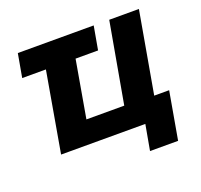

<svg xmlns="http://www.w3.org/2000/svg" viewBox="-115 -649 949 906"><g transform="rotate(-20 359.5 -196.0)"><path d="M41 -402H160L90 0H513L490 128H631L673 -111H598L670 -520H521L449 -115H259L309 -402H422L443 -520H62Z"/></g></svg>

Font: Fixel Display
Style: Bold Italic
Weight: 700
Italic angle: -10°
Designer: AlfaBravo + MacPaw
Foundry: Kyrylo Tkachov, Marchela Mozhyna, Serhii Makarenko, Maria Weinstein, Zakhar Kryvoshyya
Version: Version 1.210;Glyphs 3.2 (3217)